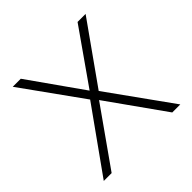

<svg xmlns="http://www.w3.org/2000/svg" viewBox="-144 -705 777 777"><g transform="rotate(-45 244.5 -316.0)"><path d="M218 -323 33 -581H79L242 -350L404 -581H450L267 -323L462 -51H416L242 -296L69 -51H24Z"/></g></svg>

Font: Noto Sans Tamil UI ExtraLight
Style: Regular
Weight: 200
Designer: Jelle Bosma - Monotype Design Team
Foundry: Monotype Imaging Inc.
Version: Version 2.004; ttfautohint (v1.8.4.7-5d5b)